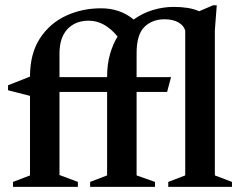

<svg xmlns="http://www.w3.org/2000/svg" viewBox="-20 -732 942 752"><path d="M285 0H31V-19.5L97.5 -45V-356.5L11.5 -378.5V-398L97.5 -432Q97.5 -521.5 136 -581Q174.5 -640.5 237.8 -670Q301 -699.5 375.5 -699.5Q450.5 -699.5 503.5 -655.5Q538 -680.5 578.8 -692.8Q619.5 -705 660.5 -705Q689.5 -705 714.8 -701Q740 -697 760 -688L815 -711.5H829L821.5 -614V-45L888.5 -19.5V0H639V-19.5L705.5 -45V-612Q700 -632 678.8 -644.2Q657.5 -656.5 624.5 -656.5Q576.5 -656.5 545.8 -626.8Q515 -597 515 -523V-430H650L634.5 -372H515V-45L587 -19.5V0H333V-19.5L399.5 -45V-372H213V-46.5L285 -19.5ZM213 -522V-430H399.5V-430.5Q399.5 -479 410.5 -518.5Q421.5 -558 440.5 -589Q389.5 -651 327.5 -651Q275.5 -651 244.2 -618Q213 -585 213 -522Z"/></svg>

Font: Newsreader Text SemiBold
Style: Regular
Weight: 600
Designer: Hugues Gentile
Foundry: Production Type
Version: Version 1.001